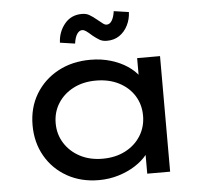

<svg xmlns="http://www.w3.org/2000/svg" viewBox="-53 -802 936 869"><g transform="rotate(-5 415.0 -368.0)"><path d="M362 10Q281 10 218 -25.5Q155 -61 119.5 -123Q84 -185 84 -263Q84 -343 121 -404.5Q158 -466 222.5 -501Q287 -536 370 -536Q420 -536 463 -523Q506 -510 538 -488.5Q570 -467 589 -440.5Q608 -414 609 -387L582 -389V-525H686V0H582V-136L604 -135Q602 -110 581.5 -84.5Q561 -59 527.5 -37.5Q494 -16 451.5 -3Q409 10 362 10ZM387 -85Q446 -85 491 -108.5Q536 -132 561 -172.5Q586 -213 586 -263Q586 -314 561 -354Q536 -394 491 -417Q446 -440 387 -440Q329 -440 284.5 -417Q240 -394 214.5 -354Q189 -314 189 -263Q189 -213 214.5 -172.5Q240 -132 284.5 -108.5Q329 -85 387 -85ZM453 -615Q433 -615 419.5 -623Q406 -631 391 -643Q372 -660 362.5 -666.5Q353 -673 345 -673Q332 -673 322 -658.5Q312 -644 308 -615L240 -625Q242 -674 271.5 -710Q301 -746 350 -746Q370 -746 383.5 -738Q397 -730 412 -718Q432 -702 441 -695Q450 -688 458 -688Q472 -688 481.5 -703Q491 -718 495 -746L563 -736Q562 -704 548 -676Q534 -648 510 -631.5Q486 -615 453 -615Z"/></g></svg>

Font: Lexend Giga
Style: Regular
Weight: 400
Designer: Bonnie Shaver-Troup, Thomas Jockin
Foundry: Lexend
Version: Version 1.007